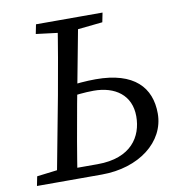

<svg xmlns="http://www.w3.org/2000/svg" viewBox="-77 -739 737 807"><g transform="rotate(-10 291.5 -335.0)"><path d="M16 0H142L152 -55H146L24 -40L16 0ZM101 0H189C205 -103 223 -207 242 -310L310 -670H222C206 -567 188 -463 169 -360L101 0ZM142 0H293C452 0 569 -91 569 -212C569 -323 501 -399 337 -399C295 -399 252 -395 210 -389L202 -343C241 -348 281 -353 320 -353C411 -353 478 -307 478 -216C478 -130 427 -46 283 -46H151L142 0ZM122 -630 243 -615H262L406 -630L414 -670H130L122 -630Z"/></g></svg>

Font: Source Serif Variable
Style: Italic
Weight: 389
Italic angle: -12°
Designer: Frank Grießhammer
Foundry: Adobe Systems Incorporated
Version: Version 3.001;hotconv 1.0.111;makeotfexe 2.5.65597